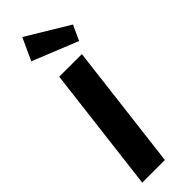

<svg xmlns="http://www.w3.org/2000/svg" viewBox="-321 -985 996 996"><g transform="rotate(-45 177.5 -487.0)"><path d="M29 0 113 -693H279L195 0ZM317 -751 67 -852 123 -974 355 -834Z"/></g></svg>

Font: Szlgxwxxxixliatcpuztgldltzi
Style: Regular
Weight: 700
Italic angle: -8°
Designer: Carrois Corporate & Edenspiekermann
Foundry: Carrois Corporate GbR & Edenspiekermann AG
Version: Version 2.001